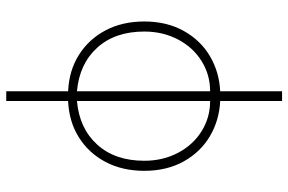

<svg xmlns="http://www.w3.org/2000/svg" viewBox="-178 -548 945 630"><g transform="rotate(90 295.0 -232.5)"><path d="M311 -685V-482Q374 -479 426 -448.5Q478 -418 509 -362.5Q540 -307 540 -233Q540 -161 511 -106Q482 -51 430.5 -18.5Q379 14 311 17V220H279V17Q211 14 159.5 -18.5Q108 -51 79 -106Q50 -161 50 -233Q50 -307 81 -362.5Q112 -418 164 -448.5Q216 -479 279 -482V-685ZM279 -12V-449Q225 -449 180 -421Q135 -393 109 -343.5Q83 -294 83 -233Q83 -137 136 -78.5Q189 -20 279 -12ZM507 -233Q507 -294 481 -343.5Q455 -393 410 -421Q365 -449 311 -449V-12Q401 -20 454 -78.5Q507 -137 507 -233Z"/></g></svg>

Font: Kreadon
Style: Regular
Weight: 400
Designer: kohakuno
Foundry: StudioGnu
Version: Version 1.000;Glyphs 3.1.2 (3151)